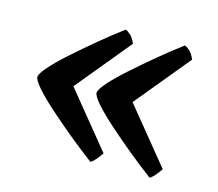

<svg xmlns="http://www.w3.org/2000/svg" viewBox="-73 -576 720 633"><g transform="rotate(15 287.0 -259.5)"><path d="M283 -34Q244 -63 202 -97.5Q160 -132 123.5 -164.5Q87 -197 64.5 -222.5Q42 -248 42 -259Q42 -270 64.5 -295.5Q87 -321 123.5 -353.5Q160 -386 202 -421Q244 -456 283 -485Q290 -483 300 -474Q310 -465 318 -446L135 -224L136 -295L318 -72Q308 -57 298.5 -46.5Q289 -36 283 -34ZM485 -34Q446 -63 404 -97.5Q362 -132 325.5 -164.5Q289 -197 266.5 -222.5Q244 -248 244 -259Q244 -270 266.5 -295.5Q289 -321 325.5 -353.5Q362 -386 404 -421Q446 -456 485 -485Q492 -483 502 -474Q512 -465 520 -446L337 -224L338 -295L520 -72Q510 -57 500.5 -46.5Q491 -36 485 -34Z"/></g></svg>

Font: Texturina Medium 12pt SemiBold
Style: Regular
Weight: 600
Version: Version 1.002